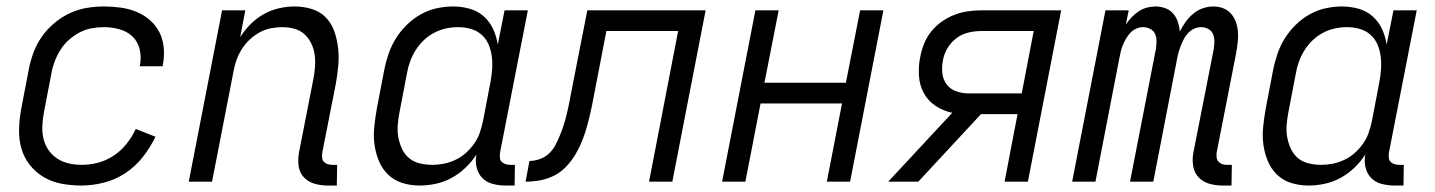

<svg xmlns="http://www.w3.org/2000/svg" viewBox="-20 -562 4440 594"><path d="M232 12Q201 12 171 6.5Q141 1 115.5 -14Q90 -29 72 -52Q54 -75 46 -103.5Q38 -132 39 -163.5Q40 -195 46 -227L69 -347Q74 -373 83.5 -399Q93 -425 109 -448Q125 -471 147.5 -490Q170 -509 195.5 -521Q221 -533 248 -537.5Q275 -542 301 -542Q327 -542 353 -538.5Q379 -535 402 -525.5Q425 -516 443.5 -500Q462 -484 473 -462.5Q484 -441 486.5 -415Q489 -389 484 -362L483 -357H412L413 -361Q418 -386 412 -410Q406 -434 389.5 -449.5Q373 -465 349.5 -471.5Q326 -478 301 -478Q283 -478 263.5 -474.5Q244 -471 226 -461.5Q208 -452 192.5 -438Q177 -424 166.5 -407Q156 -390 149 -371.5Q142 -353 139 -335L116 -215Q112 -194 111 -173Q110 -152 114.5 -133Q119 -114 130 -98Q141 -82 157 -71.5Q173 -61 192.5 -56.5Q212 -52 233 -52Q258 -52 283 -58.5Q308 -65 331 -80Q354 -95 371.5 -117Q389 -139 400 -163L461 -139Q445 -106 422 -76.5Q399 -47 368 -26.5Q337 -6 301.5 3Q266 12 232 12Z M1022 12H994Q973 12 953.5 6.5Q934 1 920.5 -13Q907 -27 904 -47.5Q901 -68 905 -90L949 -315Q953 -335 954.5 -354.5Q956 -374 953.5 -392.5Q951 -411 943 -427.5Q935 -444 922 -456Q909 -468 891 -473Q873 -478 853 -478Q836 -478 818 -474.5Q800 -471 783.5 -462Q767 -453 753 -440Q739 -427 729 -411.5Q719 -396 712.5 -378.5Q706 -361 703 -344L636 0H564L667 -530H739L723 -447Q737 -469 755.5 -487.5Q774 -506 796.5 -518.5Q819 -531 843.5 -536.5Q868 -542 892 -542Q919 -542 945 -534Q971 -526 988.5 -507.5Q1006 -489 1014.5 -464.5Q1023 -440 1026 -413Q1029 -386 1026.5 -358.5Q1024 -331 1019 -303L977 -90Q976 -82 976.5 -74.5Q977 -67 981.5 -62Q986 -57 993 -54.5Q1000 -52 1007 -52H1023Z M1278 12Q1250 12 1224.5 4Q1199 -4 1180.5 -22Q1162 -40 1152 -64.5Q1142 -89 1138.5 -115.5Q1135 -142 1138 -170.5Q1141 -199 1146 -227L1169 -347Q1174 -372 1182.5 -396.5Q1191 -421 1205 -443.5Q1219 -466 1239 -485.5Q1259 -505 1282.5 -518Q1306 -531 1331.5 -536.5Q1357 -542 1381 -542Q1408 -542 1433 -535Q1458 -528 1476.5 -511.5Q1495 -495 1505.5 -472.5Q1516 -450 1520 -424L1541 -530H1613L1527 -90Q1526 -82 1526.5 -74.5Q1527 -67 1531.5 -62Q1536 -57 1543 -54.5Q1550 -52 1557 -52H1573L1572 12H1544Q1524 12 1504.5 7Q1485 2 1472 -11.5Q1459 -25 1454.5 -44.5Q1450 -64 1454 -84Q1440 -62 1420 -43Q1400 -24 1377 -11.5Q1354 1 1328.5 6.5Q1303 12 1278 12ZM1318 -52Q1335 -52 1353 -55.5Q1371 -59 1389 -67.5Q1407 -76 1421 -88.5Q1435 -101 1446.5 -117Q1458 -133 1464 -150.5Q1470 -168 1474 -186L1497 -306Q1501 -327 1502.5 -347.5Q1504 -368 1501.5 -387.5Q1499 -407 1491.5 -424.5Q1484 -442 1470 -454.5Q1456 -467 1437 -472.5Q1418 -478 1397 -478Q1379 -478 1360 -474Q1341 -470 1323 -460.5Q1305 -451 1290.5 -437Q1276 -423 1265.5 -406Q1255 -389 1248.5 -371Q1242 -353 1239 -335L1216 -215Q1212 -195 1210.5 -175Q1209 -155 1212.5 -136.5Q1216 -118 1224 -101Q1232 -84 1246 -72.5Q1260 -61 1279 -56.5Q1298 -52 1318 -52Z M1988 0 2078 -466H1856L1816 -259Q1812 -237 1807 -215Q1802 -193 1796 -171Q1790 -149 1781.5 -127.5Q1773 -106 1761 -85.5Q1749 -65 1732 -47Q1715 -29 1694 -18.5Q1673 -8 1650.5 -4Q1628 0 1606 0L1618 -64Q1634 -64 1650.5 -70Q1667 -76 1679 -87.5Q1691 -99 1699 -114.5Q1707 -130 1713 -145Q1719 -160 1724 -175.5Q1729 -191 1733 -207Q1737 -223 1740 -238.5Q1743 -254 1746 -270L1797 -530H2163L2060 0Z M2214 0 2317 -530H2389L2345 -306H2597L2641 -530H2713L2610 0H2538L2585 -242H2333L2286 0Z M3160 0H3088L3128 -209H3015L2821 0H2728L2926 -213Q2898 -219 2874.5 -234.5Q2851 -250 2838 -274Q2825 -298 2823 -327.5Q2821 -357 2827 -386Q2831 -407 2839 -427Q2847 -447 2861 -464.5Q2875 -482 2893.5 -495Q2912 -508 2932.5 -516Q2953 -524 2974 -527Q2995 -530 3015 -530H3263ZM2977 -273H3141L3178 -466H3015Q2995 -466 2975 -461Q2955 -456 2938.5 -443.5Q2922 -431 2911 -412.5Q2900 -394 2897 -374Q2893 -354 2895.5 -334.5Q2898 -315 2909 -300.5Q2920 -286 2938.5 -279.5Q2957 -273 2977 -273Z M3790 12H3762Q3741 12 3721.5 6.5Q3702 1 3688.5 -13Q3675 -27 3671.5 -47.5Q3668 -68 3672 -90L3735 -410Q3737 -423 3737 -435Q3737 -447 3732.5 -457Q3728 -467 3718 -472.5Q3708 -478 3696 -478Q3685 -478 3675 -473.5Q3665 -469 3657 -461Q3649 -453 3643.5 -443Q3638 -433 3634 -423Q3630 -413 3627 -403Q3624 -393 3622 -382L3548 0H3476L3556 -410Q3558 -423 3558 -435Q3558 -447 3553.5 -457Q3549 -467 3538.5 -472.5Q3528 -478 3516 -478Q3506 -478 3495.5 -473.5Q3485 -469 3477.5 -461Q3470 -453 3464 -443Q3458 -433 3454 -423Q3450 -413 3447.5 -403Q3445 -393 3443 -382L3369 0H3297L3400 -530H3472L3463 -486Q3471 -498 3481 -508.5Q3491 -519 3503 -527Q3515 -535 3528.5 -538.5Q3542 -542 3555 -542Q3571 -542 3585.5 -536.5Q3600 -531 3609.5 -520Q3619 -509 3624 -494Q3629 -479 3630 -464Q3637 -479 3647.5 -493.5Q3658 -508 3671.5 -519.5Q3685 -531 3701.5 -536.5Q3718 -542 3734 -542Q3751 -542 3765.5 -536Q3780 -530 3789.5 -518.5Q3799 -507 3804 -492.5Q3809 -478 3810 -462Q3811 -446 3809 -429.5Q3807 -413 3804 -396L3744 -90Q3743 -82 3744 -74.5Q3745 -67 3749.5 -62Q3754 -57 3760.5 -54.5Q3767 -52 3775 -52H3791Z M4028 12Q4000 12 3974.5 4Q3949 -4 3930.5 -22Q3912 -40 3902 -64.5Q3892 -89 3888.5 -115.5Q3885 -142 3888 -170.5Q3891 -199 3896 -227L3919 -347Q3924 -372 3932.5 -396.5Q3941 -421 3955 -443.5Q3969 -466 3989 -485.5Q4009 -505 4032.5 -518Q4056 -531 4081.5 -536.5Q4107 -542 4131 -542Q4158 -542 4183 -535Q4208 -528 4226.5 -511.5Q4245 -495 4255.5 -472.5Q4266 -450 4270 -424L4291 -530H4363L4277 -90Q4276 -82 4276.5 -74.5Q4277 -67 4281.5 -62Q4286 -57 4293 -54.5Q4300 -52 4307 -52H4323L4322 12H4294Q4274 12 4254.5 7Q4235 2 4222 -11.5Q4209 -25 4204.5 -44.5Q4200 -64 4204 -84Q4190 -62 4170 -43Q4150 -24 4127 -11.5Q4104 1 4078.5 6.5Q4053 12 4028 12ZM4068 -52Q4085 -52 4103 -55.5Q4121 -59 4139 -67.5Q4157 -76 4171 -88.5Q4185 -101 4196.5 -117Q4208 -133 4214 -150.5Q4220 -168 4224 -186L4247 -306Q4251 -327 4252.5 -347.5Q4254 -368 4251.5 -387.5Q4249 -407 4241.5 -424.5Q4234 -442 4220 -454.5Q4206 -467 4187 -472.5Q4168 -478 4147 -478Q4129 -478 4110 -474Q4091 -470 4073 -460.5Q4055 -451 4040.5 -437Q4026 -423 4015.5 -406Q4005 -389 3998.5 -371Q3992 -353 3989 -335L3966 -215Q3962 -195 3960.5 -175Q3959 -155 3962.5 -136.5Q3966 -118 3974 -101Q3982 -84 3996 -72.5Q4010 -61 4029 -56.5Q4048 -52 4068 -52Z"/></svg>

Font: Lode
Style: Italic
Weight: 400
Italic angle: -11°
Monospace: yes
Designer: Belleve Invis
Foundry: Belleve Invis
Version: Version 29.2.0; ttfautohint (v1.8.3)